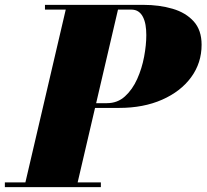

<svg xmlns="http://www.w3.org/2000/svg" viewBox="-65 -770 850 790"><path d="M271.5 -326 276.5 -345.5H375Q418.5 -345.5 449.2 -373.5Q480 -401.5 499.5 -445Q519 -488.5 528 -536.8Q537 -585 537 -625.5Q537 -648 533.8 -667Q530.5 -686 523.2 -700.2Q516 -714.5 504.2 -722.5Q492.5 -730.5 475 -730.5H420.5L254.5 -19.5H350V0H-45V-19.5H39.5L205.5 -730.5H120V-750H525Q590.5 -750 645 -734Q699.5 -718 732 -682Q764.5 -646 764.5 -586Q764.5 -511 721.5 -452.2Q678.5 -393.5 602 -359.8Q525.5 -326 425 -326Z"/></svg>

Font: Bodoni Moda 11pt Black
Style: Italic
Weight: 900
Italic angle: -13°
Designer: Owen Earl
Foundry: indestructible type
Version: Version 2.004